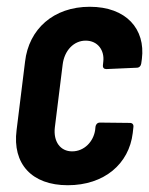

<svg xmlns="http://www.w3.org/2000/svg" viewBox="-20 -539 440 567"><path d="M180 8C288 8 361 -55 372 -146L374 -164C375 -171 371 -176 364 -176L275 -177C268 -177 263 -172 262 -165L261 -155C256 -121 229 -92 193 -92C158 -92 137 -121 142 -163L165 -348C170 -390 198 -419 233 -419C269 -419 289 -390 285 -357L284 -347C283 -339 287 -335 294 -335L384 -339C391 -339 396 -344 397 -351L399 -365C410 -453 353 -519 245 -519C138 -519 65 -453 54 -357L29 -155C16 -55 74 8 180 8Z"/></svg>

Font: Barlow Condensed SemiBold
Style: Italic
Weight: 600
Width: 3
Italic angle: -7°
Designer: Jeremy Tribby
Foundry: Tribby Type
Version: Version 1.422;hotconv 1.0.109;makeotfexe 2.5.65596